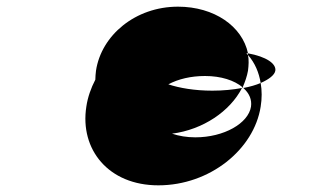

<svg xmlns="http://www.w3.org/2000/svg" viewBox="-20 -864 942 576"><path d="M239 -544C219 -416 305 -308 455 -308C610 -308 742 -416 762 -544C766 -568 766 -593 762 -615C748 -609 731 -604 710 -600C728 -584 736 -565 733 -544C725 -494 652 -452 566 -452C540 -452 517 -456 496 -463C589 -475 670 -530 706 -600C679 -595 649 -592 617 -592C564 -592 518 -600 485 -611C515 -627 553 -636 595 -636C643 -636 683 -623 708 -602C715 -618 721 -635 724 -652C726 -668 727 -684 724 -699L719 -704H724C707 -785 623 -844 514 -844C386 -844 284 -758 268 -652C267 -643 266 -634 266 -625C253 -600 243 -572 239 -544ZM706 -600H710L708 -602C708 -601 706 -601 706 -600ZM724 -704V-699C745 -675 757 -646 762 -615C787 -626 804 -639 806 -652C809 -673 779 -694 724 -704Z"/></svg>

Font: Ampere
Style: ExtIta
Weight: 400
Version: Version 1